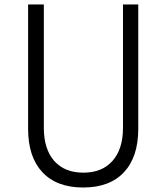

<svg xmlns="http://www.w3.org/2000/svg" viewBox="-20 -820 740 854"><path d="M105 -800H175V-251Q175 -157 221 -104.5Q267 -52 351 -52Q434 -52 480.5 -104.5Q527 -157 527 -251V-800H595V-247Q595 -122 531.5 -54Q468 14 350 14Q232 14 168.5 -54Q105 -122 105 -247Z"/></svg>

Font: Martian Mono ExtraLight
Style: Regular
Weight: 200
Monospace: yes
Designer: Roman Shamin
Foundry: Evil Martians
Version: Version 1.000; ttfautohint (v1.8.4.7-5d5b)